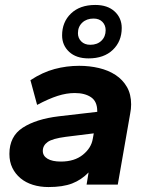

<svg xmlns="http://www.w3.org/2000/svg" viewBox="-20 -746 600 776"><path d="M176 10Q142 10 113 1Q84 -8 63 -25.5Q42 -43 30 -67.5Q18 -92 18 -124Q18 -195 72 -230Q126 -265 218 -276L373 -294V-297Q373 -336 348 -353Q323 -370 282 -370Q249 -370 213 -358.5Q177 -347 130 -322L103 -422Q152 -454 200.5 -467Q249 -480 300 -480Q342 -480 380 -471Q418 -462 447 -443Q476 -424 493 -394.5Q510 -365 510 -324Q510 -315 509 -305.5Q508 -296 506 -286L456 0H330L338 -49Q309 -19 271.5 -4.5Q234 10 176 10ZM338 -510Q288 -510 259.5 -536.5Q231 -563 231 -603Q231 -657 267 -691.5Q303 -726 365 -726Q415 -726 443.5 -699.5Q472 -673 472 -633Q472 -579 436 -544.5Q400 -510 338 -510ZM226 -93Q281 -93 315 -120.5Q349 -148 355 -185L359 -207L246 -193Q192 -186 172.5 -172Q153 -158 153 -136Q153 -116 172 -104.5Q191 -93 226 -93ZM345 -565Q373 -565 390 -581.5Q407 -598 407 -624Q407 -644 394 -657.5Q381 -671 358 -671Q330 -671 312.5 -654.5Q295 -638 295 -612Q295 -592 308.5 -578.5Q322 -565 345 -565Z"/></svg>

Font: Celebes
Style: Bold Italic
Weight: 700
Italic angle: -10°
Designer: Anugrah Pasau
Foundry: Lafontype
Version: Version 1.000; ttfautohint (v1.8.4)